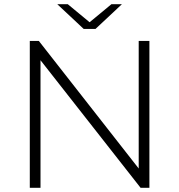

<svg xmlns="http://www.w3.org/2000/svg" viewBox="-20 -895 854 915"><path d="M692 -700V0H650L173 -608V0H122V-700H165L641 -92V-700ZM561 -875 435 -757H379L253 -875H303L407 -789L511 -875Z"/></svg>

Font: Idrija Light
Style: Regular
Weight: 300
Designer: Julieta Ulanovsky
Foundry: Julieta Ulanovsky
Version: Version 7.200